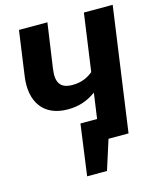

<svg xmlns="http://www.w3.org/2000/svg" viewBox="-125 -782 861 1037"><g transform="rotate(-15 305.0 -263.5)"><path d="M444 -693 399 -372C371 -349 336 -331 284 -331C218 -331 193 -365 204 -442L240 -693H81L46 -443C26 -302 92 -210 225 -210C286 -210 333 -225 384 -261L364 -119H271L232 166H343L396 0H508L605 -693Z"/></g></svg>

Font: Fira Sans
Style: Bold Italic
Weight: 700
Italic angle: -8°
Designer: bBox Type GmbH & Carrois Corporate GbR & Edenspiekermann AG
Foundry: bBox Type GmbH & Carrois Corporate GbR & Edenspiekermann AG
Version: Version 4.301;PS 004.301;hotconv 1.0.88;makeotf.lib2.5.64775